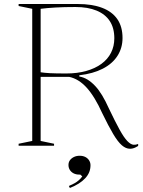

<svg xmlns="http://www.w3.org/2000/svg" viewBox="-20 -728 715 959"><path d="M629 15Q609 15 589 -2Q569 -19 545.5 -58.5Q522 -98 491 -162Q453 -246 413 -290Q373 -334 326 -344H183V-24L250 -10V0H73V-10L141 -24V-684L73 -698V-708H368Q440 -708 490 -689Q540 -670 566 -632.5Q592 -595 592 -538Q592 -489 567 -449.5Q542 -410 493.5 -385Q445 -360 376 -352V-346Q398 -342 417 -330.5Q436 -319 454.5 -299.5Q473 -280 490 -252Q507 -224 524 -186Q555 -121 577 -81Q599 -41 616 -23.5Q633 -6 647 -5Q658 -4 670 -9V1Q664 5 656.5 8.5Q649 12 642.5 13.5Q636 15 629 15ZM311 -361Q366 -361 410.5 -373.5Q455 -386 486.5 -409Q518 -432 534.5 -464.5Q551 -497 551 -537Q551 -588 528.5 -622.5Q506 -657 462.5 -675Q419 -693 357 -693Q300 -693 257 -690.5Q214 -688 183 -684V-367Q202 -364 230 -362.5Q258 -361 311 -361ZM329 211 324 201Q338 195 351 188Q364 181 374.5 171.5Q385 162 391 153L381 144H375Q360 144 348 138Q336 132 329 121Q322 110 322 96Q322 82 329.5 72Q337 62 349.5 56Q362 50 378 50Q394 50 406 56Q418 62 425 73Q432 84 432 97Q432 116 425.5 132Q419 148 405.5 162.5Q392 177 373 189Q354 201 329 211Z"/></svg>

Font: Kalnia ExtraLight
Style: Regular
Weight: 250
Designer: Frida Medrano
Foundry: Frida Medrano
Version: Version 1.105